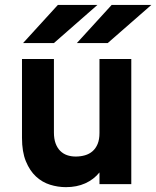

<svg xmlns="http://www.w3.org/2000/svg" viewBox="-20 -752 638 784"><path d="M386.2 0V-47.9Q362.8 -19 328.1 -3.4Q293.5 12.2 249 12.2Q216.3 12.2 184.3 2.2Q152.3 -7.8 127 -31.2Q101.6 -54.7 85.7 -93.3Q69.8 -131.8 69.8 -189V-511.2H200.2V-210.9Q200.2 -185.1 207 -166.5Q213.9 -147.9 225.8 -136Q237.8 -124 253.9 -118.4Q270 -112.8 289.1 -112.8Q309.1 -112.8 326.9 -117.9Q344.7 -123 357.9 -134.5Q371.1 -146 378.7 -164.3Q386.2 -182.6 386.2 -209V-511.2H516.1V0ZM200.2 -576.2H74.2L216.3 -731.9H377.9ZM419.9 -576.2H293.9L436 -731.9H598.1Z"/></svg>

Font: Overpass
Style: Bold
Weight: 700
Designer: Delve Withrington
Foundry: Delve Fonts
Version: Version 1.001